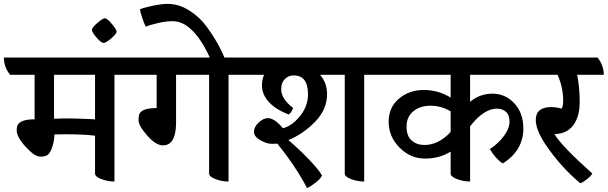

<svg xmlns="http://www.w3.org/2000/svg" viewBox="-62 -914 3127 988"><path d="M666 -529H527V20Q492 20 459.5 7.5Q427 -5 427 -21V-216Q339 -226 218 -222Q218 -193 208.5 -162.5Q199 -132 187 -120Q175 -108 145.5 -108Q116 -108 70 -158.5Q24 -209 24 -243Q24 -266 31 -274Q48 -300 116 -300V-529H-10Q-42 -569 -42 -618H635Q666 -578 666 -529ZM427 -529H216V-303Q297 -307 427 -300Z M510.5 -716.5Q483 -693 471 -693Q459 -693 435 -720.5Q411 -748 411 -760Q411 -772 439 -796Q467 -820 478 -820Q489 -820 513.5 -791Q538 -762 538 -751Q538 -740 510.5 -716.5Z M1253 -529H1114V20Q1079 20 1046.5 7.5Q1014 -5 1014 -21V-529H844V-286Q844 -206 815 -180Q801 -166 776 -166Q740 -166 695.5 -216.5Q651 -267 651 -295.5Q651 -324 658 -332Q675 -358 744 -358V-529H615Q583 -569 583 -618H1222Q1253 -578 1253 -529Z M826 -805Q791 -805 749 -795Q707 -785 688 -777Q683 -785 671.5 -817.5Q660 -850 658 -866Q675 -874 722 -884Q769 -894 801 -894Q858 -894 911.5 -860.5Q965 -827 1002 -776Q1069 -684 1099 -601L1030 -590Q939 -805 826 -805Z M1951 -529H1812V20Q1777 20 1744.5 7.5Q1712 -5 1712 -21V-529H1585Q1621 -488 1621 -429Q1621 -351 1560 -288Q1499 -225 1422 -193Q1471 -152 1523.5 -98Q1576 -44 1595 -11Q1589 4 1563.5 24.5Q1538 45 1518 54Q1461 -56 1365 -175Q1359 -174 1334.5 -174Q1310 -174 1277.5 -192.5Q1245 -211 1245 -236Q1245 -261 1269 -283.5Q1293 -306 1316 -306Q1351 -306 1394 -254Q1441 -266 1482 -317Q1523 -368 1523 -429Q1523 -526 1449 -526Q1422 -526 1403.5 -507Q1385 -488 1385 -455Q1385 -405 1446 -359Q1439 -336 1424 -325Q1359 -349 1322.5 -388Q1286 -427 1286 -475Q1286 -505 1297 -529H1202Q1170 -569 1170 -618H1919Q1951 -579 1951 -529Z M2357 -529V-390Q2407 -432 2472.5 -432Q2538 -432 2584.5 -382.5Q2631 -333 2631 -253Q2631 -139 2525 -73Q2487 -98 2459 -147Q2501 -174 2530.5 -213.5Q2560 -253 2560 -287.5Q2560 -322 2541.5 -338.5Q2523 -355 2495 -355Q2428 -355 2357 -264V20Q2322 20 2289.5 7.5Q2257 -5 2257 -21V-134Q2200 -98 2125 -98Q2050 -98 1994 -154.5Q1938 -211 1938 -286.5Q1938 -362 1991 -406.5Q2044 -451 2118.5 -451Q2193 -451 2257 -412V-529H1899Q1867 -569 1867 -618H2670Q2701 -578 2701 -529ZM2257 -341Q2208 -370 2153.5 -370Q2099 -370 2064.5 -341Q2030 -312 2030 -263Q2030 -214 2056.5 -191Q2083 -168 2122 -168Q2195 -168 2257 -235Z M3045 -529H2908Q2921 -465 2921 -389Q2921 -313 2887.5 -269Q2854 -225 2791 -224Q2829 -161 2986 -21Q2978 -7 2958 8.5Q2938 24 2924 29Q2823 -55 2744 -172Q2695 -247 2695 -297Q2695 -363 2775 -363Q2801 -363 2828 -355Q2836 -368 2836 -395Q2836 -465 2807 -529H2652Q2620 -569 2620 -618H3013Q3045 -577 3045 -529Z"/></svg>

Font: Karma SemiBold
Style: Regular
Weight: 600
Designer: Joana Correia
Foundry: Indian Type Foundry
Version: Version 1.202;PS 1.0;hotconv 1.0.78;makeotf.lib2.5.61930; tt